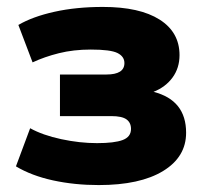

<svg xmlns="http://www.w3.org/2000/svg" viewBox="-20 -523 586 554"><path d="M265 11Q195 11 133 -2.5Q71 -16 26 -43L67 -153Q103 -133 156.5 -121.5Q210 -110 260 -110Q310 -110 334 -119Q358 -128 358 -151Q358 -169 345 -178.5Q332 -188 301 -188H153V-308H287Q339 -308 339 -341Q339 -360 319 -370Q299 -380 242 -380Q192 -380 150 -369.5Q108 -359 74 -343L33 -451Q74 -475 137 -489Q200 -503 277 -503Q383 -503 440.5 -466.5Q498 -430 498 -364Q498 -327 478 -299.5Q458 -272 423 -258Q517 -234 517 -140Q517 -70 450.5 -29.5Q384 11 265 11Z"/></svg>

Font: Nunito Sans Black
Style: Regular
Weight: 900
Designer: Vernon Adams
Foundry: Vernon Adams
Version: Version 3.006; ttfautohint (v1.8.3)